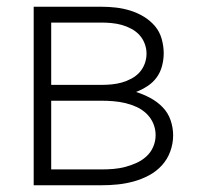

<svg xmlns="http://www.w3.org/2000/svg" viewBox="-20 -550 590 570"><path d="M80 0V-530H281Q303 -530 324.5 -527.5Q346 -525 367 -518.5Q388 -512 407 -500.5Q426 -489 440 -472.5Q454 -456 460 -434.5Q466 -413 466 -392Q466 -373 461 -354Q456 -335 445 -320Q434 -305 418 -294.5Q402 -284 384 -277Q406 -270 426.5 -259Q447 -248 463 -231.5Q479 -215 486.5 -193Q494 -171 494 -148Q494 -124 485.5 -100.5Q477 -77 460.5 -59Q444 -41 422.5 -29.5Q401 -18 377.5 -11.5Q354 -5 330 -2.5Q306 0 281 0ZM132 -298H281Q297 -298 312 -299.5Q327 -301 341.5 -305Q356 -309 370 -316.5Q384 -324 394 -335Q404 -346 409.5 -360.5Q415 -375 415 -391Q415 -406 409.5 -420.5Q404 -435 394 -446Q384 -457 370 -464.5Q356 -472 341.5 -476Q327 -480 311.5 -481.5Q296 -483 281 -483H132ZM132 -47H281Q299 -47 317 -48.5Q335 -50 352 -54.5Q369 -59 385.5 -66.5Q402 -74 415 -86Q428 -98 435 -114.5Q442 -131 442 -149Q442 -167 435 -183.5Q428 -200 415 -212.5Q402 -225 385.5 -232.5Q369 -240 352 -244Q335 -248 317 -249.5Q299 -251 281 -251H132Z"/></svg>

Font: Lode Dark Term
Style: Regular
Weight: 400
Monospace: yes
Designer: Belleve Invis
Foundry: Belleve Invis
Version: Version 29.2.0